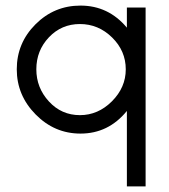

<svg xmlns="http://www.w3.org/2000/svg" viewBox="-20 -467 606 687"><path d="M434 200V-70Q368 11 268 11Q175 11 107.5 -57.5Q40 -126 40 -219Q40 -313 107 -380Q174 -447 268 -447Q368 -447 434 -368V-440H501V200ZM266 -55Q331 -55 380.5 -104.5Q430 -154 430 -219Q430 -285 381 -333Q332 -381 266 -381Q200 -381 155 -333.5Q110 -286 110 -219Q110 -153 155 -104Q200 -55 266 -55Z"/></svg>

Font: Arcon
Style: Regular
Weight: 400
Designer: M. Zarth
Foundry: martin zarth - visuelle & digitale kommunikation
Version: Version 1.131;PS 001.131;hotconv 1.0.70;makeotf.lib2.5.58329